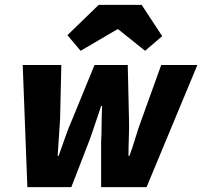

<svg xmlns="http://www.w3.org/2000/svg" viewBox="-20 -766 828 786"><path d="M92 0 73 -500H231L226 -278Q224 -241 221 -203.5Q218 -166 216 -128H220Q234 -166 247 -204Q260 -242 276 -278L367 -500H503L508 -278Q509 -241 507.5 -203.5Q506 -166 506 -128H510Q524 -166 535 -203.5Q546 -241 560 -278L640 -500H788L580 0H394V-186Q396 -221 396 -256Q396 -291 398 -332H394Q380 -291 368.5 -256Q357 -221 344 -186L272 0ZM310 -558 256 -622 384 -746H560L644 -618L574 -558L464 -646H460Z"/></svg>

Font: mr_Source Sans Pro
Style: Italic
Weight: 900
Italic angle: -11°
Designer: Paul D. Hunt
Foundry: Adobe Systems Incorporated
Version: Version 1.076;July 10, 2024;FontCreator 11.5.0.2430 64-bit